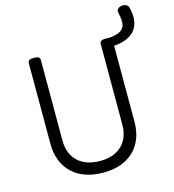

<svg xmlns="http://www.w3.org/2000/svg" viewBox="-152 -1210 1225 1354"><g transform="rotate(-15 461.0 -533.0)"><path d="M912 -1058Q924 -1016 922 -974.5Q920 -933 898 -899.5Q876 -866 829.5 -845.5Q783 -825 708 -825V-888Q776 -892 804.5 -911.5Q833 -931 835.5 -964Q838 -997 827 -1042Q823 -1059 833 -1070Q843 -1081 859.5 -1084Q876 -1087 891.5 -1081Q907 -1075 912 -1058ZM434 19Q362 19 305 -1Q248 -21 208 -59Q168 -97 146.5 -151Q125 -205 125 -273V-863Q125 -877 136 -883.5Q147 -890 169 -890Q191 -890 202 -883.5Q213 -877 213 -863V-273Q213 -209 239.5 -162.5Q266 -116 315.5 -91Q365 -66 434 -66Q502 -66 550 -91Q598 -116 624 -162.5Q650 -209 650 -273V-863Q650 -877 661 -883.5Q672 -890 694 -890Q738 -890 738 -863V-273Q738 -182 701.5 -116.5Q665 -51 597 -16Q529 19 434 19Z"/></g></svg>

Font: Playwrite AT
Style: Regular
Weight: 400
Designer: Veronika Burian, José Scaglione
Foundry: TypeTogether
Version: Version 1.002